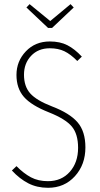

<svg xmlns="http://www.w3.org/2000/svg" viewBox="-20 -892 480 922"><path d="M318.8 -872.1 334 -856 230 -757.8H210.9L106.9 -856L122.1 -872.1L221.2 -791ZM219.2 -692.9Q268.6 -692.9 303.7 -674.8Q338.9 -656.7 373 -620.1L351.1 -599.1Q318.8 -631.8 289.1 -646Q259.3 -660.2 219.2 -660.2Q163.6 -660.2 129.4 -624Q95.2 -587.9 95.2 -533.2Q95.2 -477.1 125.2 -443.4Q155.3 -409.7 230 -380.9Q314.5 -348.6 352.3 -304.9Q390.1 -261.2 390.1 -184.1Q390.1 -101.1 339.6 -45.7Q289.1 9.8 210.9 9.8Q157.7 9.8 116 -11.7Q74.2 -33.2 37.1 -73.2L59.1 -94.2Q93.8 -59.1 128.7 -40.5Q163.6 -22 210 -22Q275.4 -22 315.2 -66.9Q355 -111.8 355 -182.1Q355 -248.5 324.7 -284.7Q294.4 -320.8 215.8 -352.1Q130.4 -385.7 94.7 -426.8Q59.1 -467.8 59.1 -532.2Q59.1 -598.1 104.2 -645.5Q149.4 -692.9 219.2 -692.9Z"/></svg>

Font: Fira Sans Compressed UltraLight
Style: Regular
Weight: 200
Width: 1
Designer: Carrois Corporate & Edenspiekermann AG
Foundry: Carrois Corporate GbR & Edenspiekermann AG
Version: Version 4.203;PS 004.203;hotconv 1.0.88;makeotf.lib2.5.64775